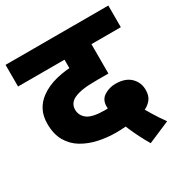

<svg xmlns="http://www.w3.org/2000/svg" viewBox="-161 -749 906 945"><g transform="rotate(-30 292.0 -276.5)"><path d="M426 69Q409 40 394 10.5Q379 -19 367.5 -46Q356 -73 349 -91L337 -149Q333 -158 330.5 -171.5Q328 -185 328 -196Q328 -235 357.5 -253Q387 -271 421 -271Q477 -271 506.5 -242Q536 -213 536 -171Q536 -139 522 -120Q508 -101 486 -90Q464 -79 440 -71L404 -69Q386 -66 360 -63.5Q334 -61 306 -61Q255 -61 206.5 -71.5Q158 -82 118.5 -105.5Q79 -129 56 -169Q33 -209 33 -267Q33 -311 49.5 -343Q66 -375 96 -397Q135 -426 189.5 -439.5Q244 -453 313 -453H329L264 -428V-499H0V-622H584V-499H417V-332H352Q300 -332 271.5 -327.5Q243 -323 223 -314Q205 -306 195.5 -292Q186 -278 186 -260Q186 -226 214 -205Q242 -184 315 -184Q324 -184 336 -185Q348 -186 360 -187L466 -117Q481 -91 502.5 -55.5Q524 -20 550 16Z"/></g></svg>

Font: Noto Sans Devanagari ExtraBold
Style: Regular
Weight: 800
Version: Version 2.003